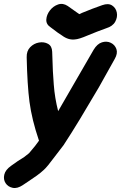

<svg xmlns="http://www.w3.org/2000/svg" viewBox="-81 -741 608 964"><path d="M34 188 61 170Q84 155 104 140.5Q124 126 139 112Q156 97 195 44Q225 4 238 -12Q278 -73 321 -144L415 -302L495 -445Q511 -473 503.5 -494.5Q496 -516 475.5 -526Q455 -536 431 -528.5Q407 -521 389 -491L211 -183Q194 -249 189 -316Q184 -369 181 -481Q180 -510 160 -521Q140 -532 114.5 -527.5Q89 -523 70.5 -504Q52 -485 53 -453Q56 -314 67 -230Q79 -140 114 -37L115 -35L95 -8Q77 14 65 28Q53 38 41 47L8 68Q-11 81 -26 92Q-54 112 -59.5 136Q-65 160 -53 178.5Q-41 197 -17.5 202Q6 207 34 188ZM295 -543Q315 -544 359 -563Q407 -583 452 -599Q485 -609 497.5 -632Q510 -655 505.5 -678Q501 -701 482 -713.5Q463 -726 432 -715Q383 -698 330 -676L317 -670L259 -711Q235 -727 210.5 -718.5Q186 -710 169.5 -688.5Q153 -667 151.5 -643Q150 -619 173 -604L209 -577Q229 -563 230 -563Q262 -539 295 -543Z"/></svg>

Font: Balsamiq Sans
Style: Bold Italic
Weight: 700
Italic angle: -12°
Designer: Michael Angeles
Foundry: Balsamiq SRL
Version: Version 1.020; ttfautohint (v1.8.4.7-5d5b);gftools[0.9.26]